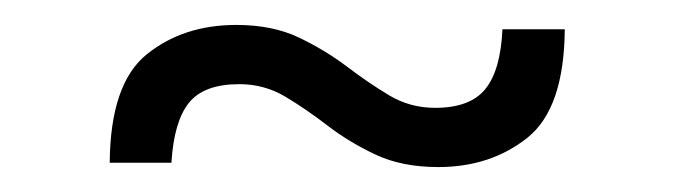

<svg xmlns="http://www.w3.org/2000/svg" viewBox="-20 -295 540 154"><path d="M68 -164.5Q68.5 -228 97.8 -251.5Q127 -275 169.5 -275Q198.5 -275 219.5 -265Q240.5 -255 258 -241.8Q275.5 -228.5 292.2 -218.5Q309 -208.5 329 -208.5Q357 -208.5 369.2 -223.5Q381.5 -238.5 383 -271.5H433Q432.5 -208 403 -184.5Q373.5 -161 331.5 -161Q302.5 -161 281.2 -171Q260 -181 242.8 -194.2Q225.5 -207.5 208.8 -217.5Q192 -227.5 172 -227.5Q143.5 -227.5 131.5 -212.5Q119.5 -197.5 117.5 -164.5Z"/></svg>

Font: Newsreader Text Medium
Style: Regular
Weight: 500
Designer: Hugues Gentile
Foundry: Production Type
Version: Version 1.002